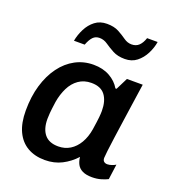

<svg xmlns="http://www.w3.org/2000/svg" viewBox="-135 -843 873 959"><g transform="rotate(20 301.5 -363.5)"><path d="M210 10Q157 10 118 -12.5Q79 -35 58 -79.5Q37 -124 37 -190Q37 -265 55 -325.5Q73 -386 105.5 -430Q138 -474 182 -497.5Q226 -521 278 -521Q328 -521 364.5 -500.5Q401 -480 420 -447H426L458 -511H542Q536 -470 528.5 -418.5Q521 -367 513.5 -314.5Q506 -262 499.5 -216Q493 -170 489.5 -139.5Q486 -109 486 -102Q486 -89 493 -83Q500 -77 511 -77Q522 -77 535 -81.5Q548 -86 555 -91L544 -10Q531 -3 509 3.5Q487 10 461 10Q430 10 410.5 0.5Q391 -9 382 -26Q373 -43 371 -65Q340 -31 300 -10.5Q260 10 210 10ZM250 -77Q285 -77 312.5 -94Q340 -111 358.5 -142.5Q377 -174 384 -217Q391 -263 393 -283.5Q395 -304 395 -318Q395 -371 372 -401.5Q349 -432 299 -432Q260 -432 231.5 -412Q203 -392 186 -357.5Q169 -323 162 -281Q156 -238 154.5 -219.5Q153 -201 153 -188Q153 -135 177 -106Q201 -77 250 -77ZM144 -600Q150 -633 166 -664.5Q182 -696 208 -716Q234 -736 271 -736Q309 -736 334 -722.5Q359 -709 378.5 -695Q398 -681 420 -681Q444 -681 459 -695.5Q474 -710 483 -737H539Q534 -705 518 -673.5Q502 -642 476 -621.5Q450 -601 413 -601Q375 -601 349 -615Q323 -629 303 -643Q283 -657 260 -657Q239 -657 225.5 -643Q212 -629 201 -600Z"/></g></svg>

Font: Chivo Medium Medium
Style: Italic
Weight: 500
Italic angle: -8.05°
Version: Version 2.002